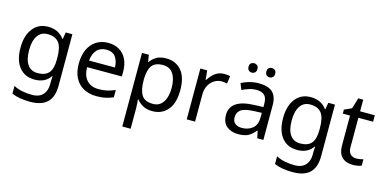

<svg xmlns="http://www.w3.org/2000/svg" viewBox="-86 -1222 3916 1955"><g transform="rotate(15 1872.0 -245.0)"><path d="M275 -546Q328 -546 370.5 -526Q413 -506 443 -465H448L460 -536H530V9Q530 124 471.5 182Q413 240 290 240Q172 240 97 206V125Q176 167 295 167Q364 167 403.5 126.5Q443 86 443 16V-5Q443 -17 444 -39.5Q445 -62 446 -71H442Q388 10 276 10Q172 10 113.5 -63Q55 -136 55 -267Q55 -395 113.5 -470.5Q172 -546 275 -546ZM287 -472Q220 -472 183 -418.5Q146 -365 146 -266Q146 -167 182.5 -114.5Q219 -62 289 -62Q370 -62 407 -105.5Q444 -149 444 -246V-267Q444 -377 406 -424.5Q368 -472 287 -472Z M907 -546Q976 -546 1025.5 -516Q1075 -486 1101.5 -431.5Q1128 -377 1128 -304V-251H761Q763 -160 807.5 -112.5Q852 -65 932 -65Q983 -65 1022.5 -74.5Q1062 -84 1104 -102V-25Q1063 -7 1023 1.5Q983 10 928 10Q852 10 793.5 -21Q735 -52 702.5 -113.5Q670 -175 670 -264Q670 -352 699.5 -415Q729 -478 782.5 -512Q836 -546 907 -546ZM906 -474Q843 -474 806.5 -433.5Q770 -393 763 -321H1036Q1035 -389 1004 -431.5Q973 -474 906 -474Z M1519 -546Q1618 -546 1678.5 -477Q1739 -408 1739 -269Q1739 -132 1678.5 -61Q1618 10 1518 10Q1456 10 1415.5 -13.5Q1375 -37 1352 -68H1346Q1348 -51 1350 -25Q1352 1 1352 20V240H1264V-536H1336L1348 -463H1352Q1376 -498 1415 -522Q1454 -546 1519 -546ZM1503 -472Q1421 -472 1387.5 -426Q1354 -380 1352 -286V-269Q1352 -170 1384.5 -116.5Q1417 -63 1505 -63Q1554 -63 1585.5 -90Q1617 -117 1632.5 -163.5Q1648 -210 1648 -270Q1648 -362 1612.5 -417Q1577 -472 1503 -472Z M2129 -546Q2144 -546 2161.5 -544.5Q2179 -543 2192 -540L2181 -459Q2168 -462 2152.5 -464Q2137 -466 2123 -466Q2082 -466 2046 -443.5Q2010 -421 1988.5 -380.5Q1967 -340 1967 -286V0H1879V-536H1951L1961 -438H1965Q1991 -482 2032 -514Q2073 -546 2129 -546Z M2495 -545Q2593 -545 2640 -502Q2687 -459 2687 -365V0H2623L2606 -76H2602Q2567 -32 2528.5 -11Q2490 10 2422 10Q2349 10 2301 -28.5Q2253 -67 2253 -149Q2253 -229 2316 -272.5Q2379 -316 2510 -320L2601 -323V-355Q2601 -422 2572 -448Q2543 -474 2490 -474Q2448 -474 2410 -461.5Q2372 -449 2339 -433L2312 -499Q2347 -518 2395 -531.5Q2443 -545 2495 -545ZM2521 -259Q2421 -255 2382.5 -227Q2344 -199 2344 -148Q2344 -103 2371.5 -82Q2399 -61 2442 -61Q2510 -61 2555 -98.5Q2600 -136 2600 -214V-262ZM2348 -681Q2348 -707 2362 -718.5Q2376 -730 2395 -730Q2414 -730 2428 -718.5Q2442 -707 2442 -681Q2442 -656 2428 -643.5Q2414 -631 2395 -631Q2376 -631 2362 -643.5Q2348 -656 2348 -681ZM2536 -681Q2536 -707 2549.5 -718.5Q2563 -730 2582 -730Q2601 -730 2615 -718.5Q2629 -707 2629 -681Q2629 -656 2615 -643.5Q2601 -631 2582 -631Q2563 -631 2549.5 -643.5Q2536 -656 2536 -681Z M3043 -546Q3096 -546 3138.5 -526Q3181 -506 3211 -465H3216L3228 -536H3298V9Q3298 124 3239.5 182Q3181 240 3058 240Q2940 240 2865 206V125Q2944 167 3063 167Q3132 167 3171.5 126.5Q3211 86 3211 16V-5Q3211 -17 3212 -39.5Q3213 -62 3214 -71H3210Q3156 10 3044 10Q2940 10 2881.5 -63Q2823 -136 2823 -267Q2823 -395 2881.5 -470.5Q2940 -546 3043 -546ZM3055 -472Q2988 -472 2951 -418.5Q2914 -365 2914 -266Q2914 -167 2950.5 -114.5Q2987 -62 3057 -62Q3138 -62 3175 -105.5Q3212 -149 3212 -246V-267Q3212 -377 3174 -424.5Q3136 -472 3055 -472Z M3647 -62Q3667 -62 3688 -65.5Q3709 -69 3722 -73V-6Q3708 1 3682 5.5Q3656 10 3632 10Q3590 10 3554.5 -4.5Q3519 -19 3497 -55Q3475 -91 3475 -156V-468H3399V-510L3476 -545L3511 -659H3563V-536H3718V-468H3563V-158Q3563 -109 3586.5 -85.5Q3610 -62 3647 -62Z"/></g></svg>

Font: Noto Sans Palmyrene
Style: Regular
Weight: 400
Designer: Monotype Design Team
Foundry: Monotype Imaging Inc.
Version: Version 2.001; ttfautohint (v1.8.4.7-5d5b)